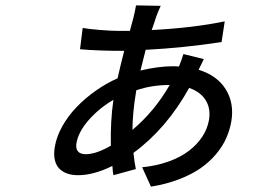

<svg xmlns="http://www.w3.org/2000/svg" viewBox="-20 -659 996 721"><path d="M491.8 -320 490.1 -308.9Q478.3 -238.3 477.3 -171.2Q560.4 -241.1 617.2 -339.8H615.1Q549.7 -339.8 491.8 -320ZM302.2 -79.9Q340.6 -79.9 396.3 -111.9Q394.2 -204.2 405.9 -284.1Q352.3 -252.8 313.2 -208.3Q274.1 -163.7 267 -121.1Q263.8 -100.9 272.9 -90.4Q282 -79.9 302.2 -79.9ZM745.4 -437.1 725.9 -397Q795.8 -375.4 827.9 -323.3Q860.1 -271.3 848.7 -203.1Q843 -170.5 829.5 -140.1Q816.1 -109.7 791.5 -80.4Q767 -51.1 733.7 -27.7Q700.3 -4.3 652.3 14.2Q604.4 32.7 546.9 41.9L513.8 -30.9Q567.8 -36.2 612.7 -52.4Q657.7 -68.5 688.9 -92.3Q720.2 -116.1 739.7 -145.8Q759.2 -175.4 764.9 -209.2Q771.7 -251.1 752.5 -282.5Q733.3 -313.9 690.3 -328.8Q605.5 -176.1 481.2 -84.9Q484.7 -50.4 490.1 -24.1L405.9 -1.1Q403.4 -12.1 402 -35.9Q331.7 -1.1 273.1 -1.1Q250.7 -1.1 233.1 -7.1Q215.6 -13.1 203.1 -25.4Q190.7 -37.6 185.9 -58.4Q181.1 -79.2 185.7 -106.9Q192.1 -146 214.1 -185.2Q236.2 -224.4 268.3 -257.6Q300.4 -290.8 339.8 -318.5Q379.3 -346.2 421.5 -365.1Q431.1 -408 446.4 -468Q347.7 -468 280.5 -474.1L290.5 -554Q311.1 -550.1 355.1 -546.5Q399.1 -543 424.7 -543H467.7L481.9 -595.9Q487.2 -617.9 490.8 -638.8L583.5 -637.1Q574.9 -618.6 566.8 -596.9Q559.3 -572.8 549.7 -546.2Q706 -554.3 823.9 -578.8L812.1 -501.1Q671.2 -479.4 527 -471.9Q521.7 -452.1 507.5 -394.2Q574.6 -410.2 630 -410.2Q643.8 -410.2 652 -409.1Q663.4 -437.1 668.7 -456Z"/></svg>

Font: Karasuma Gothic
Style: Medium Italic
Weight: 500
Italic angle: 9.39998°
Designer: Rasmus Andersson / Ryoko Nishizuka
Foundry: Genbu
Version: Version 1.00